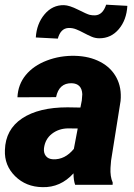

<svg xmlns="http://www.w3.org/2000/svg" viewBox="-22 -771 561 801"><path d="M509.3 -746.6Q505.9 -687.5 473.6 -649.4Q441.4 -611.3 392.6 -611.3Q375 -611.3 359.4 -618.2Q343.8 -625 326.9 -634Q310.1 -643.1 295.2 -648.9Q280.3 -654.8 263.7 -654.3Q231 -652.8 219.2 -609.9L127.4 -614.7Q130.9 -671.9 163.8 -711.2Q196.8 -750.5 245.1 -749.5Q267.1 -749 304 -730.5Q340.8 -711.9 351.8 -709.2Q362.8 -706.5 375 -707Q406.7 -708.5 420.9 -751.5ZM291.5 0Q284.7 -19 284.7 -47.9Q230.5 11.7 155.3 9.8Q86.4 8.8 41 -36.1Q-4.4 -81.1 -1.5 -145Q1 -231 70.3 -277.1Q139.6 -323.2 259.8 -323.2L313.5 -322.3L319.3 -352.1L321.3 -377.9Q319.3 -422.4 276.9 -423.8Q224.1 -424.8 211.9 -365.7L50.8 -365.2Q53.2 -418.5 85.4 -457.8Q117.7 -497.1 173.1 -518.3Q228.5 -539.6 291 -538.1Q351.1 -536.6 396.2 -512.9Q441.4 -489.3 463.9 -447Q486.3 -404.8 481 -349.6L441.4 -101.1L439 -70.8Q437 -34.7 448.2 -9.3L447.8 0ZM199.7 -106.4Q249 -104.5 286.1 -149.9L302.2 -234.9L260.7 -235.4Q222.2 -234.4 194.3 -212.6Q166.5 -190.9 161.6 -153.3Q159.2 -133.3 169.2 -120.4Q179.2 -107.4 199.7 -106.4Z"/></svg>

Font: TypoPRO Roboto
Style: Italic
Weight: 900
Italic angle: -12°
Designer: Google
Version: Version 2.136; 2016